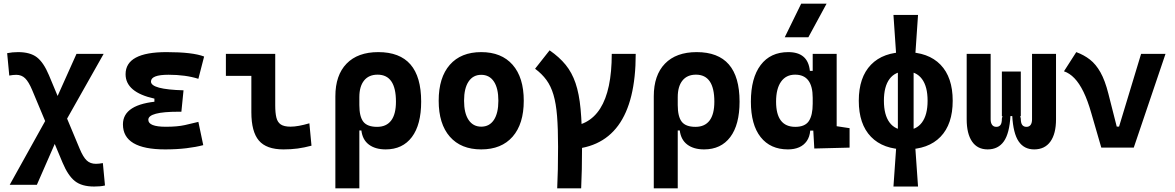

<svg xmlns="http://www.w3.org/2000/svg" viewBox="-20 -815 6485 1060"><path d="M499.5 214.8Q431.6 214.8 393.6 184.8Q355.5 154.8 325.2 82.5L157.2 -318.8Q138.2 -363.8 118.7 -382.8Q99.1 -401.9 69.8 -401.9Q52.7 -401.9 31.2 -397.9L19.5 -521.5Q48.3 -527.3 79.6 -527.3Q146.5 -527.3 183.6 -498.8Q220.7 -470.2 250 -400.4L419.9 6.3Q439 52.2 458.7 70.8Q478.5 89.4 509.3 89.4Q516.1 89.4 527.3 88.4Q538.6 87.4 547.9 85.4L559.6 209Q545.9 212.4 530 213.6Q514.2 214.8 499.5 214.8ZM33.7 205.1 263.7 -208.5 402.3 -517.6H552.2L319.3 -105L183.6 205.1Z M891.6 9.8Q658.7 9.8 658.7 -128.4Q658.7 -241.2 859.9 -255.9L993.2 -316.4L981.4 -198.2H965.8Q798.8 -198.2 798.8 -153.8Q798.8 -115.2 895.5 -115.2Q959 -115.2 1000.7 -124.5Q1042.5 -133.8 1075.2 -142.1L1102.1 -13.7Q1061.5 -2.9 1008.5 3.4Q955.6 9.8 891.6 9.8ZM832.5 -210.4V-270.5Q673.3 -305.7 673.3 -405.3Q673.3 -527.3 899.4 -527.3Q1043.9 -527.3 1106.9 -502.9L1075.2 -379.9Q1004.4 -402.3 910.2 -402.3Q813.5 -402.3 813.5 -364.7Q813.5 -321.3 993.2 -316.4L981.4 -198.2Z M1544.9 9.8Q1450.7 9.8 1409.2 -39.1Q1367.7 -87.9 1367.7 -195.3V-517.6H1499.5V-232.9Q1499.5 -191.9 1505.8 -166Q1512.1 -140.1 1530.2 -127.9Q1548.4 -115.7 1584 -115.7Q1625 -115.7 1688 -134.3L1699.7 -10.7Q1659.7 0 1623.3 4.9Q1586.9 9.8 1544.9 9.8ZM1227.1 -396V-517.6H1390.6V-396Z M2109.4 9.8Q2052.2 9.8 2016.8 -16.6Q1981.4 -43 1975.1 -94.7H1922.4L1963.9 -234.9Q1963.9 -171.4 1985.8 -143.1Q2007.8 -114.7 2062 -114.7Q2113.3 -114.7 2139.6 -149.7Q2166 -184.6 2166 -253.9Q2166 -328.6 2140.6 -365.7Q2115.2 -402.8 2064.5 -402.8Q2016.1 -402.8 1990 -370.4Q1963.9 -337.9 1963.9 -278.8L1831.5 -283.2Q1831.5 -399.9 1893.3 -463.6Q1955.1 -527.3 2068.4 -527.3Q2187 -527.3 2246.1 -459.2Q2305.2 -391.1 2305.2 -253.9Q2305.2 -126.5 2253.9 -58.3Q2202.6 9.8 2109.4 9.8ZM1831.5 224.6V-283.2H1963.9V224.6Z M2636.7 9.8Q2524.9 9.8 2463.4 -60.5Q2401.9 -130.9 2401.9 -258.8Q2401.9 -387.2 2463.4 -457.3Q2524.9 -527.3 2636.7 -527.3Q2748.6 -527.3 2810.1 -457.3Q2871.6 -387.2 2871.6 -258.8Q2871.6 -130.9 2810.1 -60.5Q2748.6 9.8 2636.7 9.8ZM2637 -115.7Q2682.1 -115.7 2706.8 -153.1Q2731.4 -190.5 2731.4 -258.9Q2731.4 -327.6 2706.8 -364.7Q2682.1 -401.9 2636.7 -401.9Q2591.8 -401.9 2566.9 -364.7Q2542 -327.5 2542 -258.8Q2542 -190.4 2566.9 -153.1Q2591.8 -115.7 2637 -115.7Z M3102.5 9.8V-115.7Q3357.4 -115.7 3357.4 -517.6H3489.7Q3489.7 9.8 3102.5 9.8ZM3056.2 224.6Q3058.6 176.8 3059.8 119.4Q3061 62 3061 -4.9Q3061 -105.5 3055.4 -174.8Q3049.8 -244.1 3035.6 -291.9Q3021.5 -339.6 2996.8 -373.4Q2972.2 -407.2 2934.1 -435.5L3014.2 -537.1Q3067.9 -500 3102.7 -457.3Q3137.6 -414.6 3157.5 -356Q3177.5 -297.4 3185.4 -212.4Q3193.4 -127.4 3193.4 -4.9Q3193.4 62 3192.1 119.4Q3190.9 176.8 3188.5 224.6Z M3867.2 9.8Q3810.1 9.8 3774.7 -16.6Q3739.3 -43 3732.9 -94.7H3680.2L3721.7 -234.9Q3721.7 -171.4 3743.7 -143.1Q3765.6 -114.7 3819.8 -114.7Q3871.1 -114.7 3897.5 -149.7Q3923.8 -184.6 3923.8 -253.9Q3923.8 -328.6 3898.4 -365.7Q3873 -402.8 3822.3 -402.8Q3773.9 -402.8 3747.8 -370.4Q3721.7 -337.9 3721.7 -278.8L3589.4 -283.2Q3589.4 -399.9 3651.1 -463.6Q3712.9 -527.3 3826.2 -527.3Q3944.8 -527.3 4003.9 -459.2Q4063 -391.1 4063 -253.9Q4063 -126.5 4011.7 -58.3Q3960.4 9.8 3867.2 9.8ZM3589.4 224.6V-283.2H3721.7V224.6Z M4330.1 9.8Q4232.9 9.8 4179.2 -58.3Q4125.5 -126.5 4125.5 -253.9Q4125.5 -384.3 4179.4 -455.8Q4233.4 -527.3 4332 -527.3Q4386.2 -527.3 4416 -501.7Q4445.8 -476.1 4451.2 -423.8H4497.1L4466.8 -274.9Q4466.8 -338.9 4442.6 -370.8Q4418.5 -402.8 4369.6 -402.8Q4319.3 -402.8 4292 -364Q4264.6 -325.2 4264.6 -253.9Q4264.6 -114.7 4370.6 -114.7Q4424.3 -114.7 4445.6 -146.7Q4466.8 -178.7 4466.8 -242.7V-267.1L4502 -93.8H4453.1Q4450.2 -59.6 4434.1 -36.4Q4418 -13.2 4391.6 -1.7Q4365.2 9.8 4330.1 9.8ZM4475.6 4.9 4466.8 -151.9V-254.4H4599.1V-118.2L4670.4 -107.4V0ZM4466.8 -211.4V-517.6H4599.1V-212.4ZM4312.5 -609.4 4403.3 -794.9H4543.5L4442.9 -609.4Z M4980.5 9.8Q4856 9.8 4788.6 -59.8Q4721.2 -129.4 4721.2 -258.8Q4721.2 -388.2 4788.6 -457.8Q4856 -527.3 4980.5 -527.3Q5105 -527.3 5172.4 -457.8Q5239.7 -388.2 5239.7 -258.8Q5239.7 -129.4 5172.4 -59.8Q5105 9.8 4980.5 9.8ZM4912.6 214.8 4928.7 -15.1H5032.2L5048.3 214.8ZM4980.5 -96.7Q5038.6 -96.7 5069.8 -138.7Q5101.1 -180.7 5101.1 -258.8Q5101.1 -337.4 5069.8 -379.2Q5038.6 -420.9 4980.5 -420.9Q4922.4 -420.9 4891.1 -379.2Q4859.9 -337.4 4859.9 -258.8Q4859.9 -180.7 4891.1 -138.7Q4922.4 -96.7 4980.5 -96.7ZM4937 -49.8V-475.1H5023.9V-49.8ZM4928.7 -497.1 4912.6 -732.4H5048.3L5032.2 -497.1Z M5689.5 9.8Q5633.8 9.8 5603.8 -34.4Q5573.7 -78.6 5568.4 -176.3L5608.4 -193.4L5615.7 -159.7Q5615.7 -135.2 5623.8 -125Q5631.8 -114.7 5647 -114.7Q5662.2 -114.7 5670 -125.6Q5677.7 -136.5 5677.7 -156.2V-517.6H5810.1V-156.2Q5810.1 -76.7 5779.1 -33.4Q5748 9.8 5689.5 9.8ZM5432.6 9.8Q5376.4 9.8 5346.7 -33.4Q5316.9 -76.7 5316.9 -156.2V-517.6H5449.2V-156.2Q5449.2 -136.7 5457.3 -125.7Q5465.3 -114.7 5480.5 -114.7Q5495.7 -114.7 5503.5 -125Q5511.2 -135.2 5511.2 -159.7L5518.6 -193.4L5558.6 -176.3Q5553.2 -78.6 5522 -34.4Q5490.7 9.8 5432.6 9.8ZM5511.2 -174.3V-419.9H5615.7V-174.3Z M6060.1 0 6141.6 -116.2H6158.2L6279.8 -517.6H6414.6L6239.3 0ZM6060.1 0 6004.9 -190.4Q5984.9 -260.7 5961.7 -308.1Q5938.5 -355.5 5911.6 -383.3Q5884.8 -411.1 5854 -421.4L5921.9 -527.3Q5964.4 -511.7 5997.3 -486.1Q6030.3 -460.4 6055.4 -415.8Q6080.6 -371.1 6099.1 -297.9L6165 -38.6Z"/></svg>

Font: Cascadia Code PL
Style: Regular
Weight: 400
Monospace: yes
Designer: Aaron Bell
Foundry: Saja Typeworks
Version: Version 2102.003